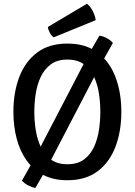

<svg xmlns="http://www.w3.org/2000/svg" viewBox="-20 -922 699 996"><path d="M438.5 -637.5 495.5 -737Q514.5 -734.5 534.5 -723.8Q554.5 -713 565.5 -699L498 -579L221 -46.5L163.5 53Q145.5 50 125.2 39.2Q105 28.5 94 15L161.5 -105ZM158 -342Q158 -296.5 165.2 -248.8Q172.5 -201 191.2 -160.5Q210 -120 243.5 -95Q277 -70 329.5 -70Q382.5 -70 416 -95Q449.5 -120 468 -160.5Q486.5 -201 493.5 -248.8Q500.5 -296.5 500.5 -342Q500.5 -387.5 493.5 -435Q486.5 -482.5 468 -522.8Q449.5 -563 416 -588Q382.5 -613 329.5 -613Q277 -613 243.5 -588Q210 -563 191.2 -522.8Q172.5 -482.5 165.2 -435Q158 -387.5 158 -342ZM49.5 -342Q49.5 -442.5 80 -522.5Q110.5 -602.5 172.5 -649.2Q234.5 -696 329.5 -696Q425 -696 487 -649Q549 -602 579.2 -521.8Q609.5 -441.5 609.5 -342Q609.5 -241.5 579.2 -161.2Q549 -81 487 -34Q425 13 329.5 13Q258 13 205 -14.2Q152 -41.5 117.8 -90Q83.5 -138.5 66.5 -202.8Q49.5 -267 49.5 -342ZM431 -902.5Q441 -895.5 450.8 -881.8Q460.5 -868 467.5 -851.2Q474.5 -834.5 476.5 -817.5L259 -728.5Q247 -736 238.5 -752Q230 -768 228 -782Z"/></svg>

Font: Signika Light
Style: Regular
Weight: 400
Version: Version 2.003;gftools[0.9.32]